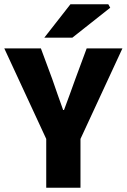

<svg xmlns="http://www.w3.org/2000/svg" viewBox="-29 -877 592 897"><path d="M187 0V-228L-9 -651H162L215 -508Q228 -471 240 -436Q252 -401 266 -363H270Q284 -401 297 -436Q310 -471 323 -508L376 -651H543L347 -228V0ZM178 -701 300 -857H477L486 -841L309 -701Z"/></svg>

Font: Source Sans 3 ExtraLight ExtraBold
Style: Regular
Weight: 800
Version: Version 3.052;hotconv 1.1.0;makeotfexe 2.6.0